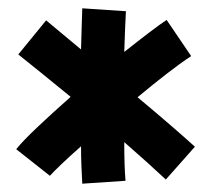

<svg xmlns="http://www.w3.org/2000/svg" viewBox="-20 -911 508 462"><path d="M100 -488 19 -552Q35 -572 70.5 -605.5Q106 -639 150 -678Q111 -710 77.5 -737Q44 -764 24 -780L91 -862Q115 -842 175 -792Q176 -820 176.5 -845.5Q177 -871 178 -891L283 -884Q281 -849 279 -786Q313 -813 340 -833.5Q367 -854 381 -863L440 -776Q414 -759 380.5 -733Q347 -707 311 -677Q353 -642 390 -610Q427 -578 449 -558L379 -479Q362 -495 336 -518.5Q310 -542 279 -569Q279 -512 282 -476L178 -469Q177 -487 176 -510Q175 -533 175 -559Q149 -536 129.5 -517.5Q110 -499 100 -488Z"/></svg>

Font: Mochiy Pop P One
Style: Regular
Weight: 400
Designer: FONTDASU
Foundry: FONTDASU / Google Inc. / Adobe
Version: Version 2.000